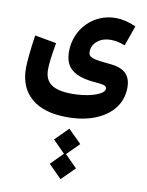

<svg xmlns="http://www.w3.org/2000/svg" viewBox="-119 -599 1018 1331"><g transform="rotate(10 390.5 66.5)"><path d="M401.9 649.9 494.6 557.6 409.2 472.2 494.6 386.7 401.9 294.4 310.1 386.7 395 472.2 310.1 557.6ZM729 -483.4C678.2 -505.9 630.4 -517.1 585.4 -517.1C430.2 -517.1 306.2 -391.6 306.2 -232.9C306.2 -173.3 323.7 -129.9 359.4 -103C394.5 -75.7 447.8 -59.1 519.5 -53.7C543.5 -52.2 563.5 -49.3 579.6 -45.9C595.7 -42 603.5 -33.7 603.5 -21.5C603.5 -8.3 593.3 3.9 572.3 15.1C530.8 38.1 458.5 53.2 377 53.2C240.7 53.2 184.6 8.8 184.6 -83.5C184.6 -126 191.9 -181.6 208 -273.4L56.2 -300.8C43.5 -217.8 32.2 -115.2 32.2 -67.9C32.2 23.4 61.5 93.8 119.6 144C177.7 193.8 261.7 218.8 371.6 218.8C446.8 218.8 512.7 207.5 569.3 184.6C682.6 139.2 748.5 54.2 748.5 -55.7C748.5 -147.5 696.8 -188 597.7 -196.3C479 -207 447.3 -214.8 447.3 -254.9C447.3 -285.6 460 -311.5 484.9 -331.5C509.8 -351.6 540 -361.8 576.7 -361.8C609.9 -361.8 644 -355 678.7 -340.8Z"/></g></svg>

Font: Estedad ExtraBold
Style: Regular
Weight: 800
Designer: Amin Abedi
Version: Version 7.3